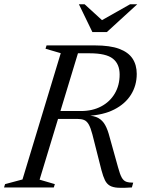

<svg xmlns="http://www.w3.org/2000/svg" viewBox="-44 -904 698 926"><path d="M346 -368.5Q402 -368.5 444 -390.8Q486 -413 509.5 -452.8Q533 -492.5 533 -544.5Q533 -595.5 500.2 -621.2Q467.5 -647 388.5 -647H263.5L276.5 -685H414Q486 -685 530.2 -668.8Q574.5 -652.5 595 -621.8Q615.5 -591 615.5 -547.5Q615.5 -492 587.8 -447.5Q560 -403 507 -376Q454 -349 377 -345V-347Q410 -346 430.2 -334.8Q450.5 -323.5 463 -301.2Q475.5 -279 484.5 -243.5L525.5 -96.5Q534.5 -63 543.2 -47.5Q552 -32 565 -27.5Q578 -23 598.5 -23L592 0Q551 3 525.8 1.5Q500.5 0 485.8 -8.5Q471 -17 462.2 -34.8Q453.5 -52.5 445.5 -82.5L401.5 -256Q393 -288.5 383.5 -304.5Q374 -320.5 361 -325.5Q348 -330.5 328 -330.5H168L179 -368.5ZM147 -37.5 220.5 -16 215.5 0H-24.5L-19.5 -16L64.5 -38.5L249 -647.5L175.5 -669L180.5 -685H343.5ZM618 -883.5 471.5 -749.5H401.5L336.5 -883.5H364L456 -799.5H435L583.5 -883.5Z"/></svg>

Font: Newsreader 36pt
Style: Italic
Weight: 400
Italic angle: -17°
Designer: Hugues Gentile
Foundry: Production Type
Version: Version 1.003